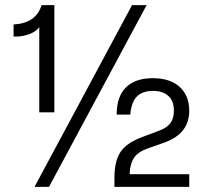

<svg xmlns="http://www.w3.org/2000/svg" viewBox="-20 -732 794 752"><path d="M192.9 -292H133.8V-626Q121.6 -608.4 95.5 -598.6Q69.3 -588.9 43.9 -588.9H33.2V-636.2Q120.6 -640.6 143.1 -711.9H192.9ZM171.9 0H115.2L497.1 -711.9H554.2ZM721.2 0H428.2V-35.2Q428.2 -102.5 453.1 -138.4Q478 -174.3 541 -196.8L606 -221.2Q635.3 -232.4 648.2 -251Q661.1 -269.5 661.1 -298.8Q661.1 -337.4 638.9 -356.7Q616.7 -376 579.1 -376Q538.6 -376 516.6 -354.5Q494.6 -333 490.2 -283.2H437Q437 -353.5 473.1 -389.6Q509.3 -425.8 579.1 -425.8Q646 -425.8 683.6 -391.6Q721.2 -357.4 721.2 -297.9Q721.2 -210 627 -174.8L559.1 -150.9Q519.5 -136.7 504.2 -112.8Q488.8 -88.9 487.8 -49.8H721.2Z"/></svg>

Font: Creato Display
Style: Regular
Weight: 400
Version: Version 1.000